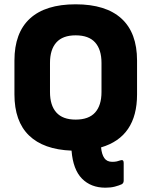

<svg xmlns="http://www.w3.org/2000/svg" viewBox="-20 -687 703 891"><path d="M469 184Q402 184 360.5 142Q319 100 312 12Q182 7 114.5 -58.5Q47 -124 47 -249V-406Q47 -535 119 -601Q191 -667 331 -667Q471 -667 543.5 -601Q616 -535 616 -406V-249Q616 -52 449 -3Q452 29 464 46.5Q476 64 501 64Q513 64 522 62Q531 60 539 57Q554 52 554 69V151Q554 163 545 168Q532 174 513 179Q494 184 469 184ZM331 -132Q392 -132 421.5 -165Q451 -198 451 -260V-395Q451 -457 421.5 -490Q392 -523 331 -523Q271 -523 241.5 -490Q212 -457 212 -395V-260Q212 -198 241.5 -165Q271 -132 331 -132Z"/></svg>

Font: Sofia Sans Black
Style: Regular
Weight: 900
Designer: Botio Nikoltchev, Ani Petrova
Foundry: lettersoup
Version: Version 4.100; ttfautohint (v1.8.3)